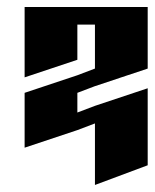

<svg xmlns="http://www.w3.org/2000/svg" viewBox="-20 -520 440 546"><path d="M50 -500H400V-325L250 -275L200 -256V-200L250 -219L400 -269V-50L250 6V-169L200 -150L50 -100V-256L200 -306L250 -325V-450H200V-350L50 -300Z"/></svg>

Font: SOV_Meka
Style: Book
Weight: 400
Version: Version 1.00